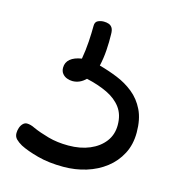

<svg xmlns="http://www.w3.org/2000/svg" viewBox="-99 -680 788 834"><g transform="rotate(15 295.0 -262.5)"><path d="M529 -161Q529 -107 507 -65Q485 -23 447.5 6Q410 35 361.5 50Q313 65 259 65Q194 65 143.5 51.5Q93 38 62 22Q46 13 35.5 2.5Q25 -8 25 -24Q25 -36 29 -48Q33 -60 41 -68Q49 -76 59 -76Q67 -76 76 -73.5Q85 -71 95 -66Q124 -53 165 -41.5Q206 -30 256 -30Q310 -30 351.5 -47.5Q393 -65 417 -96.5Q441 -128 441 -171Q441 -218 418 -249Q395 -280 354.5 -299.5Q314 -319 260 -331Q234 -305 201 -305Q189 -305 176.5 -309.5Q164 -314 155.5 -324.5Q147 -335 147 -351Q147 -375 165 -390Q183 -405 216 -410Q223 -450 225.5 -489.5Q228 -529 228 -561Q228 -578 240 -584Q252 -590 267 -590Q279 -590 289 -586.5Q299 -583 305 -573.5Q311 -564 311 -545Q312 -511 309.5 -473.5Q307 -436 299 -401Q340 -390 381 -373.5Q422 -357 455.5 -330Q489 -303 509 -262Q529 -221 529 -161Z"/></g></svg>

Font: Playpen Sans Hebrew
Style: Regular
Weight: 400
Designer: Tom Grace, Laura Meseguer, Veronika Burian, José Scaglione
Foundry: TypeTogether
Version: Version 2.000